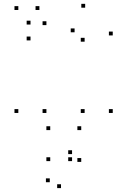

<svg xmlns="http://www.w3.org/2000/svg" viewBox="-20 -576 660 996"><path d="M564.9 10V-10H544.9V10ZM564.9 -392.2V-412.2H544.9V-392.2ZM421.8 -536.1V-556.1H401.8V-536.1ZM138.3 -448.7V-468.7H118.3V-448.7ZM138.3 -366.4V-386.4H118.3V-366.4ZM366.9 -408.5V-428.5H346.9V-408.5ZM419 -359.8V-379.8H399V-359.8ZM419 10V-10H399V10ZM220.8 10V-10H200.8V10ZM220.8 -445.7V-465.7H200.8V-445.7ZM184.4 -524.2V-544.2H164.4V-524.2ZM75.1 -524.2V-544.2H55.1V-524.2ZM75.1 10V-10H55.1V10ZM353.8 259.8V239.8H333.8V259.8ZM353.8 223.4V203.4H333.8V223.4ZM238.2 369.3V349.3H218.2V369.3ZM296.5 399.8V379.8H276.5V399.8ZM401.4 263.9V243.9H381.4V263.9ZM401.4 98.9V78.9H381.4V98.9ZM240.6 98.9V78.9H220.6V98.9ZM240.6 259.8V239.8H220.6V259.8Z"/></svg>

Font: Monaspace Krypton Dots Var
Style: Regular
Weight: 400
Designer: Riley Cran and the Lettermatic Team
Version: Version 1.100 (Monaspace Krypton Dots)